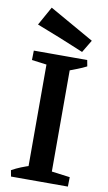

<svg xmlns="http://www.w3.org/2000/svg" viewBox="-97 -934 553 981"><g transform="rotate(10 179.0 -443.0)"><path d="M113 0V-654H235V0ZM34 0 28 -32Q51 -45 76 -55Q101 -65 127 -73L128 0ZM189 0 192 -67 330 -49 329 0ZM174 -587 36 -605 37 -654H177ZM221 -581 220 -654H314L320 -622Q299 -611 273 -601Q247 -591 221 -581ZM281 -690Q219 -716 158.5 -740.5Q98 -765 35 -789L89 -886L320 -755Z"/></g></svg>

Font: Eczar Medium
Style: Regular
Weight: 500
Designer: Vaibhav Singh
Foundry: Rosetta Type Foundry
Version: Version 2.000